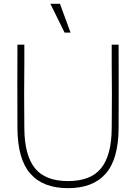

<svg xmlns="http://www.w3.org/2000/svg" viewBox="-20 -966 700 1002"><path d="M107 -630Q106 -550 106 -474.5Q106 -399 107 -296Q108 -156 162 -88.5Q216 -21 335 -21Q454 -21 508 -88.5Q562 -156 563 -296Q564 -399 564 -474.5Q564 -550 563 -630Q563 -682 563 -733H599Q600 -515 599 -297Q598 -135 531.5 -59.5Q465 16 335 16Q205 16 138.5 -59.5Q72 -135 71 -297Q70 -515 71 -733H107Q107 -682 107 -630ZM348 -796H317L243 -946H293Z"/></svg>

Font: Kreadon
Style: Regular
Weight: 400
Designer: kohakuno
Foundry: StudioGnu
Version: Version 1.000;Glyphs 3.1.2 (3151)